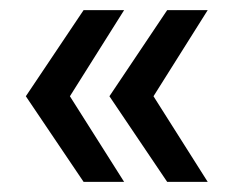

<svg xmlns="http://www.w3.org/2000/svg" viewBox="-20 -447 479 379"><path d="M145 -427H225L118 -257L225 -88H145L31 -257ZM310 -427H390L283 -257L390 -88H310L196 -257Z"/></svg>

Font: Montserrat arm2
Style: Regular
Weight: 400
Designer: Julieta Ulanovsky
Foundry: Julieta Ulanovsky
Version: Version 6.000